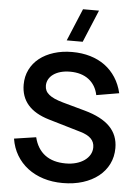

<svg xmlns="http://www.w3.org/2000/svg" viewBox="-64 -1030 785 1095"><g transform="rotate(5 328.5 -483.0)"><path d="M380.4 -797.5H288.9L366.1 -982.5H457.6ZM336.5 15Q399.8 15 451.6 -1.3Q503.5 -17.7 540.8 -47.3Q578.1 -76.9 598.5 -118.2Q619 -159.4 619 -209.7Q619 -283.1 571.4 -331.8Q523.8 -380.6 426 -407.5L298.2 -442.9Q270.4 -450.8 250.6 -459.5Q230.8 -468.3 218 -478.9Q205.1 -489.4 199 -502Q193 -514.6 193 -529.9Q193 -549.7 202.2 -566.4Q211.3 -583.1 228.4 -595.3Q245.5 -607.6 269.9 -614.5Q294.2 -621.3 324.7 -621.3Q356.7 -621.3 383.4 -613.4Q410.2 -605.4 430.6 -589.9Q451.1 -574.3 464.6 -552.1Q478.2 -529.8 484 -501.2L613.5 -523.3Q601.6 -573.8 576.2 -612.9Q550.8 -652.1 514.2 -679Q477.7 -705.8 430.2 -720Q382.7 -734.2 326.3 -734.2Q269.3 -734.2 221.5 -719.1Q173.7 -704.1 139.1 -676.8Q104.6 -649.4 85.5 -610.8Q66.3 -572.1 66.3 -525.2Q66.3 -455.9 106.5 -409.5Q146.7 -363.1 227 -339.3L412.8 -284.5Q453.8 -272.5 473.4 -252.5Q493 -232.6 493 -203Q493 -180.2 482 -160.9Q470.9 -141.6 451 -127.5Q431 -113.3 403.8 -105.6Q376.5 -97.8 344 -97.8Q307.7 -97.8 278 -106.3Q248.4 -114.8 225.6 -131.8Q202.8 -148.8 187.2 -174Q171.6 -199.2 163.7 -232L38.3 -213.2Q46.7 -160.7 71.8 -118.7Q96.8 -76.7 135.8 -46.8Q174.8 -17 225.7 -1Q276.6 15 336.5 15Z"/></g></svg>

Font: Vela Sans GX ExtLt
Style: Regular
Weight: 200
Designer: Principal design: Mikhail Sharanda - project Manrope.
Design modification: Ravid Balaliev
Foundry: Mikhail Sharanda
Version: Version 1.001